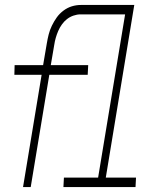

<svg xmlns="http://www.w3.org/2000/svg" viewBox="-20 -755 640 775"><path d="M73 0 148 -453H38L39 -492H154L169 -580Q172 -598 176.5 -616Q181 -634 189.5 -651.5Q198 -669 209 -684.5Q220 -700 236 -712Q252 -724 270 -729.5Q288 -735 307 -735H522L407 -38H529L527 0H236L238 -38H376L485 -697H305Q291 -697 276.5 -692Q262 -687 250.5 -678Q239 -669 230 -656.5Q221 -644 215 -630Q209 -616 205 -602Q201 -588 199 -574L185 -492H336L334 -453H179L104 0Z"/></svg>

Font: Iosevka Curly XLtExObl
Style: Regular
Weight: 200
Width: 7
Italic angle: -9°
Monospace: yes
Designer: Belleve Invis
Foundry: Belleve Invis
Version: Version 11.0.1; ttfautohint (v1.8.3)